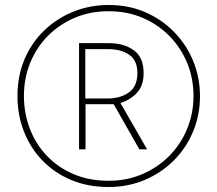

<svg xmlns="http://www.w3.org/2000/svg" viewBox="-20 -742 871 770"><path d="M415 8Q333 8 266 -20Q199 -48 150.5 -98Q102 -148 76 -214.5Q50 -281 50 -357Q50 -437 78 -503.5Q106 -570 156.5 -619Q207 -668 273.5 -695Q340 -722 416 -722Q497 -722 564 -692.5Q631 -663 680 -612Q729 -561 755.5 -495.5Q782 -430 782 -356Q782 -280 754 -213.5Q726 -147 676 -97.5Q626 -48 559.5 -20Q493 8 415 8ZM415 -17Q489 -17 551.5 -44Q614 -71 660 -118Q706 -165 731 -226.5Q756 -288 756 -357Q756 -427 731 -488.5Q706 -550 660 -597Q614 -644 552 -670.5Q490 -697 415 -697Q342 -697 280.5 -671Q219 -645 173 -599Q127 -553 101.5 -491Q76 -429 76 -357Q76 -287 100 -225Q124 -163 168.5 -116.5Q213 -70 275.5 -43.5Q338 -17 415 -17ZM297 -143V-569H416Q477 -569 516.5 -540.5Q556 -512 556 -449Q556 -398 529 -369.5Q502 -341 463 -329L570 -143H539L436 -324H323V-143ZM411 -347Q462 -347 496.5 -371Q531 -395 531 -449Q531 -500 498 -522.5Q465 -545 413 -545H322V-347Z"/></svg>

Font: Noto Sans Lao UI SemCond Thin
Style: Regular
Weight: 100
Width: 4
Designer: Monotype Design Team
Foundry: Monotype Imaging Inc.
Version: Version 2.000; ttfautohint (v1.8.4.7-5d5b)